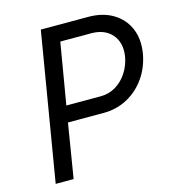

<svg xmlns="http://www.w3.org/2000/svg" viewBox="-105 -790 805 879"><g transform="rotate(-15 297.5 -350.0)"><path d="M51 0 168 -700H393Q461 -700 509.5 -671Q558 -642 580 -591Q602 -540 591 -473Q580 -410 545.5 -361Q511 -312 460 -284.5Q409 -257 347 -257H178L136 0ZM191 -334H354Q393 -334 425.5 -353.5Q458 -373 480 -407Q502 -441 509 -483Q518 -546 484 -585Q450 -624 386 -624H240Z"/></g></svg>

Font: Figtree
Style: Italic
Weight: 400
Italic angle: -9.5°
Foundry: Erik Kennedy
Version: Version 2.001; ttfautohint (v1.8.4.7-5d5b);gftools[0.9.27]